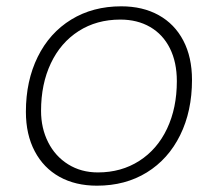

<svg xmlns="http://www.w3.org/2000/svg" viewBox="-20 -576 690 608"><path d="M62 -222Q62 -320 99.5 -396Q137 -472 205.5 -514Q274 -556 364 -556Q432 -556 482.5 -528Q533 -500 560.5 -447.5Q588 -395 588 -323Q588 -224 550.5 -148Q513 -72 445 -30Q377 12 287 12Q219 12 168.5 -16Q118 -44 90 -97Q62 -150 62 -222ZM290 -30Q364 -30 421 -66.5Q478 -103 509 -168.5Q540 -234 540 -319Q540 -379 518 -423Q496 -467 455.5 -490.5Q415 -514 361 -514Q286 -514 229 -477.5Q172 -441 141 -375.5Q110 -310 110 -225Q110 -170 132.5 -125.5Q155 -81 196 -55.5Q237 -30 290 -30Z"/></svg>

Font: Azeret Mono Thin
Style: Italic
Weight: 100
Italic angle: -12°
Designer: Martin Vácha
Foundry: Displaay
Version: Version 1.000; Glyphs 3.0.3, build 3074